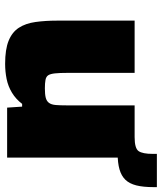

<svg xmlns="http://www.w3.org/2000/svg" viewBox="40 -680 647 768"><g transform="rotate(90 364.0 -295.5)"><path d="M401 -442V-510H528Q573 -510 584 -526Q595 -542 595 -582V-599H728V-586Q728 -544 721 -516.5Q714 -489 698.5 -473Q683 -457 657 -449.5Q631 -442 592 -442ZM235 8Q177 8 142.5 -6Q108 -20 90.5 -47Q73 -74 67.5 -113.5Q62 -153 62 -200V-510H271V-242Q271 -210 273 -191.5Q275 -173 280.5 -164.5Q286 -156 299 -153.5Q312 -151 333 -151Q357 -151 370.5 -154.5Q384 -158 391 -167.5Q398 -177 399.5 -194Q401 -211 401 -238V-510H610V0H410L406 -60H395Q376 -35 350.5 -19.5Q325 -4 295.5 2Q266 8 235 8Z"/></g></svg>

Font: Saira Expanded ExtraBold
Style: Regular
Weight: 800
Width: 7
Designer: Hector Gatti with collaboration of the Omnibus-Type team
Foundry: Omnibus-Type
Version: Version 1.101